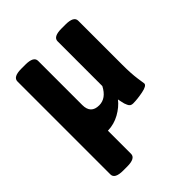

<svg xmlns="http://www.w3.org/2000/svg" viewBox="-204 -646 974 974"><g transform="rotate(-45 283.0 -159.5)"><path d="M501 -31Q501 -15 460.5 -7Q420 1 389 1Q380 1 373.5 -3Q367 -7 363 -16.5Q359 -26 357 -31.5Q355 -37 352.5 -51Q350 -65 349 -68Q325 -37 285.5 -15Q246 7 201 8V174Q201 206 141 206H113Q53 206 53 174V-493Q53 -525 113 -525H141Q201 -525 201 -493V-176Q201 -114 261 -114Q311 -114 341 -172V-493Q341 -525 401 -525H429Q489 -525 489 -493V-176Q489 -114 495 -72Z"/></g></svg>

Font: mmAsap
Style: Bold
Weight: 700
Designer: Pablo Cosgaya
Foundry: Omnibus-Type
Version: Version 1.001